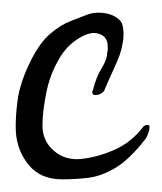

<svg xmlns="http://www.w3.org/2000/svg" viewBox="-20 -286 256 303"><path d="M209 -66Q184 -34 162 -21Q140 -8 120 -5.5Q100 -3 78 -3Q44 -3 25.5 -25.5Q7 -48 5 -78Q4 -98 7.5 -126Q11 -154 27 -187Q42 -218 59 -232.5Q76 -247 92 -253Q108 -259 118 -263Q126 -266 135 -266Q155 -266 167 -256Q172 -252 173.5 -245.5Q175 -239 175 -232Q175 -228 174.5 -223.5Q174 -219 173 -215Q171 -202 161.5 -181.5Q152 -161 144 -142Q138 -136 131 -136Q123 -136 127 -145Q132 -165 140.5 -178.5Q149 -192 149 -202Q150 -205 150 -208Q150 -211 150 -213Q150 -227 138 -232Q132 -234 129 -234Q116 -234 99 -222Q82 -210 71 -189Q58 -166 52.5 -137Q47 -108 47 -88Q47 -64 64.5 -48.5Q82 -33 107 -35Q135 -38 161.5 -50Q188 -62 207 -87Q210 -89 213 -89Q216 -89 216 -85Q216 -81 213.5 -74.5Q211 -68 209 -66Z"/></svg>

Font: Ingrid Darling
Style: Regular
Weight: 400
Designer: Robert E. Leuschke
Foundry: Robert E. Leuschke
Version: Version 1.010; ttfautohint (v1.8.3)